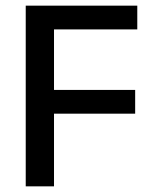

<svg xmlns="http://www.w3.org/2000/svg" viewBox="-20 -659 544 679"><path d="M71 0V-639H171V0ZM128 -257V-341H458V-257ZM100 -555V-639H465.5V-555Z"/></svg>

Font: Anek Gujarati Medium Medium
Style: Regular
Weight: 500
Version: Version 1.003